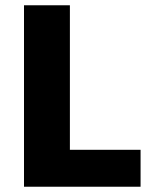

<svg xmlns="http://www.w3.org/2000/svg" viewBox="-20 -708 576 728"><path d="M71 0V-688H245V-140H513V0Z"/></svg>

Font: Saira
Style: Bold
Weight: 700
Designer: Hector Gatti with collaboration of the Omnibus-Type team
Foundry: Omnibus-Type
Version: Version 1.100; ttfautohint (v1.8.3)